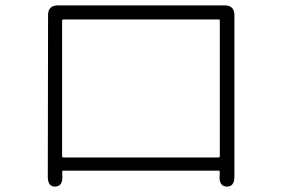

<svg xmlns="http://www.w3.org/2000/svg" viewBox="-20 -691 1040 711"><path d="M184 0Q157 0 157 -36L158 -635Q158 -671 194 -671H812Q848 -671 848 -635V-36Q848 0 820 0Q792 -1 793 -37L794 -54Q794 -59 789 -59H215Q210 -59 210 -54L211 -37Q212 -1 184 0ZM210 -113Q210 -108 215 -108H789Q794 -108 794 -113V-614Q794 -619 789 -619H215Q210 -619 210 -614Z"/></svg>

Font: Resource Han Rounded JP Light
Style: Regular
Weight: 300
Designer: Cyano Hao (round all glyphs); Ryoko NISHIZUKA 西塚涼子 (kana, bopomofo & ideographs); Paul D. Hunt (Latin, Greek & Cyrillic)
Foundry: Cyano Hao
Version: 0.990